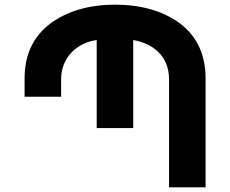

<svg xmlns="http://www.w3.org/2000/svg" viewBox="-20 -800 983 820"><path d="M750 -699Q858 -616 858 -465V0H702V-460Q702 -499 689.5 -528.5Q677 -558 655.5 -578.5Q634 -599 606.5 -611.5Q579 -624 549 -629V-253H393V-629Q362 -625 334.5 -611.5Q307 -598 286 -576.5Q265 -555 253 -525.5Q241 -496 241 -460V-387H85V-465Q85 -615 193 -698Q303 -780 472 -780Q640 -780 750 -699Z"/></svg>

Font: Montserrat_am3
Style: Bold
Weight: 700
Designer: Julieta Ulanovsky
Foundry: Julieta Ulanovsky. Armenina letters added by Vahan Hovhannisyan
Version: Version 2.001